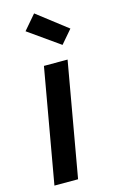

<svg xmlns="http://www.w3.org/2000/svg" viewBox="-123 -847 530 894"><g transform="rotate(-15 142.0 -399.5)"><path d="M120 -551H234L137 0H23ZM139 -799 284 -687 229 -623 79 -729Z"/></g></svg>

Font: SVN-Poppins Medium
Style: Italic
Weight: 500
Italic angle: -10°
Designer: Ninad Kale (Devanagari), Jonny Pinhorn (Latin)
Foundry: Indian Type Foundry
Version: Version 3.002 2017; ttfautohint (v1.8.3)